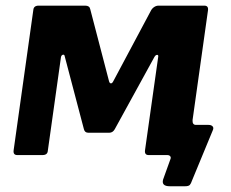

<svg xmlns="http://www.w3.org/2000/svg" viewBox="-20 -550 820 681"><path d="M582.3 110.6Q552 110.6 558.4 87L584.9 13.3Q586.9 7.6 583.4 3.8Q580 0 573.1 0H534.5L541.8 -107H658.3L663 -123.8Q662 -107 675 -107H719.9Q729.4 -107 734.2 -101.7Q739 -96.4 734.3 -86.8L661 90.5Q657.6 100.9 653.4 105.7Q649.2 110.6 636.3 110.6ZM41.2 0Q25.9 0 28.4 -17.4L98.2 -514.7Q99.5 -530 117.3 -530H282.3Q297.8 -530 300.1 -517.3L366.7 -262Q368.7 -254.6 373.3 -254.3Q377.9 -253.9 381.9 -262L514.5 -510.7Q518.6 -519.4 526.2 -524.7Q533.8 -530 542.7 -530H704.7Q720.3 -530 717.6 -512.6L647.7 -15.3Q646.7 0 628.6 0H507.3Q492 0 494.4 -17.4L541.2 -348.8Q542.2 -355.7 537 -355.4Q531.9 -355.2 527.8 -348.1L386.9 -91.5Q379.8 -79.2 367.6 -79.2H293.3Q280.6 -79.2 277.6 -91.8L210 -348.5Q209 -357.1 203.5 -356Q198.1 -354.9 196.3 -347.8L149.6 -15.3Q148.6 0 130.5 0Z"/></svg>

Font: Libre Franklin Thin
Style: Italic
Weight: 100
Italic angle: -8°
Designer: Pablo Impallari, Rodrigo Fuenzalida, Nhung Nguyen
Foundry: Impallari Type
Version: Version 3.000